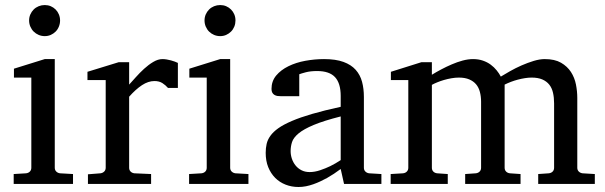

<svg xmlns="http://www.w3.org/2000/svg" viewBox="-20 -728 2396 760"><path d="M34.2 0V-39.1L83 -42Q92.3 -43 98.1 -48.8Q104 -54.7 104 -64V-420.9H35.2V-456.1L157.2 -494.1H196.8V-64Q196.8 -54.7 202.9 -48.8Q209 -43 217.8 -42L269 -39.1V0ZM217.8 -647Q217.8 -634.3 213.1 -622.8Q208.5 -611.3 200.2 -603Q191.9 -594.7 180.9 -589.8Q169.9 -585 157.2 -585Q144.5 -585 133.1 -589.8Q121.6 -594.7 113.3 -603Q105 -611.3 100.1 -622.8Q95.2 -634.3 95.2 -647Q95.2 -659.7 100.1 -670.9Q105 -682.1 113.3 -690.4Q121.6 -698.7 133.1 -703.4Q144.5 -708 157.2 -708Q169.9 -708 180.9 -703.4Q191.9 -698.7 200.2 -690.4Q208.5 -682.1 213.1 -670.9Q217.8 -659.7 217.8 -647Z M645 -379.9Q635.3 -391.1 622.6 -399.2Q609.9 -407.2 591.3 -407.2Q566.9 -407.2 542 -390.9Q517.1 -374.5 491.2 -345.2V-64Q491.2 -54.7 497.1 -48.8Q502.9 -43 512.2 -42L578.1 -39.1V0H328.1V-38.1L377.4 -42Q386.2 -43 392.3 -48.8Q398.4 -54.7 398.4 -64V-411.1H326.2V-443.8L450.2 -481.9H491.2V-393.1Q502 -404.8 517.3 -422.1Q532.7 -439.5 550.3 -455.6Q567.9 -471.7 586.7 -482.9Q605.5 -494.1 623 -494.1Q630.9 -494.1 639.6 -492.7Q648.4 -491.2 656.7 -489Q665 -486.8 672.1 -484.1Q679.2 -481.4 684.1 -479V-379.9Z M728.5 0V-39.1L777.3 -42Q786.6 -43 792.5 -48.8Q798.3 -54.7 798.3 -64V-420.9H729.5V-456.1L851.6 -494.1H891.1V-64Q891.1 -54.7 897.2 -48.8Q903.3 -43 912.1 -42L963.4 -39.1V0ZM912.1 -647Q912.1 -634.3 907.5 -622.8Q902.8 -611.3 894.5 -603Q886.2 -594.7 875.2 -589.8Q864.3 -585 851.6 -585Q838.9 -585 827.4 -589.8Q815.9 -594.7 807.6 -603Q799.3 -611.3 794.4 -622.8Q789.6 -634.3 789.6 -647Q789.6 -659.7 794.4 -670.9Q799.3 -682.1 807.6 -690.4Q815.9 -698.7 827.4 -703.4Q838.9 -708 851.6 -708Q864.3 -708 875.2 -703.4Q886.2 -698.7 894.5 -690.4Q902.8 -682.1 907.5 -670.9Q912.1 -659.7 912.1 -647Z M1328.6 -267.1Q1261.2 -250 1221.7 -233.4Q1182.1 -216.8 1161.9 -200Q1141.6 -183.1 1136 -165.8Q1130.4 -148.4 1130.4 -129.9Q1130.4 -114.3 1135.5 -99.4Q1140.6 -84.5 1150.1 -72.8Q1159.7 -61 1173.6 -54Q1187.5 -46.9 1205.6 -46.9Q1225.6 -46.9 1247.3 -54.2Q1269 -61.5 1287.1 -70.3Q1308.1 -80.6 1328.6 -94.2ZM1341.8 0 1328.6 -59.1Q1302.2 -39.1 1274.4 -23.4Q1262.2 -16.6 1248.5 -10.3Q1234.9 -3.9 1220.5 1.2Q1206.1 6.3 1191.2 9.3Q1176.3 12.2 1161.6 12.2Q1134.3 12.2 1110.6 2.9Q1086.9 -6.3 1069.3 -23.9Q1051.8 -41.5 1041.7 -66.4Q1031.7 -91.3 1031.7 -123Q1031.7 -141.6 1035.4 -158.2Q1039.1 -174.8 1050.3 -190.4Q1061.5 -206.1 1081.8 -220.5Q1102.1 -234.9 1135 -249Q1168 -263.2 1215.6 -277.1Q1263.2 -291 1328.6 -305.2V-348.1Q1328.6 -398.4 1306.2 -422.6Q1283.7 -446.8 1235.4 -446.8Q1209 -446.8 1190.4 -441.9Q1171.9 -437 1164.6 -434.1V-347.2H1091.8Q1085 -347.2 1078.4 -348.1Q1071.8 -349.1 1066.4 -352.3Q1061 -355.5 1057.9 -361.1Q1054.7 -366.7 1054.7 -376Q1054.7 -406.7 1073.2 -429Q1091.8 -451.2 1121.6 -465.8Q1151.4 -480.5 1188.5 -487.3Q1225.6 -494.1 1262.7 -494.1Q1309.1 -494.1 1339.6 -482.9Q1370.1 -471.7 1387.9 -451.7Q1405.8 -431.6 1413.1 -404.3Q1420.4 -377 1420.4 -344.2V-64Q1420.4 -54.7 1426.5 -48.8Q1432.6 -43 1441.4 -42L1489.7 -39.1V0Z M2110.4 0V-39.1L2152.3 -42Q2161.6 -43 2167.5 -48.8Q2173.3 -54.7 2173.3 -64V-318.8Q2173.3 -342.3 2168.9 -361.1Q2164.6 -379.9 2154.1 -393.1Q2143.6 -406.2 2126.5 -413.6Q2109.4 -420.9 2084.5 -420.9Q2071.8 -420.9 2057.9 -418.7Q2043.9 -416.5 2030 -412.8Q2016.1 -409.2 2002.7 -404.1Q1989.3 -398.9 1977.5 -393.1V-64Q1977.5 -54.7 1983.4 -48.8Q1989.3 -43 1998.5 -42L2040.5 -39.1V0H1821.3V-39.1L1863.3 -42Q1872.6 -43 1878.4 -48.8Q1884.3 -54.7 1884.3 -64V-325.2Q1884.3 -346.2 1879.6 -364Q1875 -381.8 1864.5 -394.3Q1854 -406.7 1837.2 -413.8Q1820.3 -420.9 1796.4 -420.9Q1782.2 -420.9 1766.8 -418.2Q1751.5 -415.5 1737.3 -411.4Q1723.1 -407.2 1710.7 -402.1Q1698.2 -397 1689.5 -392.1V-64Q1689.5 -54.7 1695.3 -48.8Q1701.2 -43 1710.4 -42L1752.4 -39.1V0H1526.4V-39.1L1575.2 -42Q1584.5 -43 1590.3 -48.8Q1596.2 -54.7 1596.2 -64V-411.1H1527.3V-443.8L1648.4 -481.9H1689.5V-432.1Q1706.1 -442.4 1726.3 -453.1Q1746.6 -463.9 1768.1 -473.1Q1789.6 -482.4 1811.3 -488.3Q1833 -494.1 1852.5 -494.1Q1874 -494.1 1891.6 -488Q1909.2 -481.9 1922.6 -471.9Q1936 -461.9 1946 -449.5Q1956.1 -437 1962.4 -424.8Q1977.5 -434.1 1999 -446.3Q2020.5 -458.5 2044.4 -469Q2068.4 -479.5 2092.3 -486.8Q2116.2 -494.1 2136.2 -494.1Q2175.8 -494.1 2200.7 -479.7Q2225.6 -465.3 2240 -443.1Q2254.4 -420.9 2259.8 -393.6Q2265.1 -366.2 2265.1 -340.8V-64Q2265.1 -54.7 2271.2 -48.8Q2277.3 -43 2286.1 -42L2334.5 -39.1V0Z"/></svg>

Font: Charis SIL APac
Style: Regular
Weight: 400
Foundry: SIL International
Version: Version 5.000